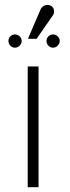

<svg xmlns="http://www.w3.org/2000/svg" viewBox="-20 -777 291 797"><path d="M95 -501V0H140V-501ZM96 -616H132L200 -714C209 -727 205 -749 187 -755C171 -760 155 -753 148 -737ZM42 -634C27 -634 15 -622 15 -607C15 -592 27 -579 42 -579C57 -579 70 -592 70 -607C70 -622 57 -634 42 -634ZM200 -634C185 -634 173 -622 173 -607C173 -592 185 -579 200 -579C215 -579 228 -592 228 -607C228 -622 215 -634 200 -634Z"/></svg>

Font: Advent Pro
Style: Light
Weight: 300
Designer: Andreas Kalpakidis
Foundry: Andreas Kalpakidis
Version: Version 2.002 2007